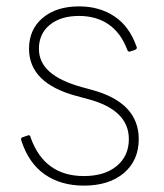

<svg xmlns="http://www.w3.org/2000/svg" viewBox="-20 -572 515 602"><path d="M47 -131 46 -135Q46 -141 52 -142L66 -147L70 -148Q75 -148 76 -141Q119 -20 243 -20Q308 -20 346 -51.5Q384 -83 384 -136Q384 -227 257 -261L220 -271Q71 -311 71 -419Q71 -480 114 -516Q157 -552 228 -552Q292 -552 339 -520.5Q386 -489 408 -426Q409 -425 409 -422Q409 -418 402 -415L389 -411Q388 -410 386 -410Q381 -410 379 -416Q359 -469 320.5 -495.5Q282 -522 228 -522Q170 -522 136 -494Q102 -466 102 -419Q102 -377 135 -347.5Q168 -318 236 -299L269 -290Q415 -250 415 -136Q415 -69 368.5 -29.5Q322 10 243 10Q171 10 120.5 -25Q70 -60 47 -131Z"/></svg>

Font: LINE Seed Sans TH App Thin
Style: Regular
Weight: 250
Designer: Dalton Maag Ltd | Thai characters by Cadson Demak Co.,Ltd.
Foundry: Dalton Maag Ltd
Version: Version 1.003